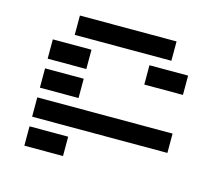

<svg xmlns="http://www.w3.org/2000/svg" viewBox="-98 -811 1075 937"><g transform="rotate(15 439.5 -342.0)"><path d="M683.6 -683.6V-585.9H195.3V-683.6ZM293 -97.7V0H97.7V-97.7ZM97.7 -146.5V-244.1H781.2V-146.5ZM293 -390.6V-293H97.7V-390.6ZM781.2 -537.1V-439.5H585.9V-537.1ZM293 -537.1V-439.5H97.7V-537.1Z"/></g></svg>

Font: Trigram
Style: Regular
Weight: 400
Designer: GGBotNet
Foundry: GGBotNet
Version: 1.05